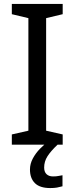

<svg xmlns="http://www.w3.org/2000/svg" viewBox="-20 -734 379 974"><path d="M298 0H40V-52L124 -71V-642L40 -662V-714H298V-662L214 -642V-71L298 -52ZM204 116Q204 138 216 149.5Q228 161 249 161Q266 161 277.5 158.5Q289 156 297 155V211Q283 215 269 217.5Q255 220 235 220Q182 220 157 195Q132 170 132 126Q132 97 146.5 70Q161 43 182.5 21Q204 -1 224 -15L272 0Q238 32 221 58.5Q204 85 204 116Z"/></svg>

Font: Noto Sans Khmer
Style: Regular
Weight: 400
Designer: Danh Hong and the Monotype Design Team
Foundry: Monotype Imaging Inc.
Version: Version 2.003